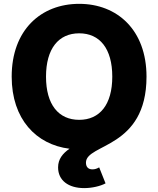

<svg xmlns="http://www.w3.org/2000/svg" viewBox="-20 -757 813 986"><path d="M412.6 209C452.6 209 496.1 198.7 522 184.6L489.3 102.5C478.5 108.9 467.3 112.8 454.6 112.8C432.6 112.8 421.4 99.6 421.4 78.1C421.4 -20.5 732.4 7.3 732.4 -363.3C732.4 -603.5 581.5 -737.3 386.7 -737.3C190.9 -737.3 40 -603.5 40 -363.3C40 -145 166 -14.2 336.9 6.8C301.8 31.2 278.3 60.1 278.3 102.5C278.3 169.9 331.5 209 412.6 209ZM386.7 -141.6C280.8 -141.6 216.3 -219.7 216.3 -363.3C216.3 -507.3 280.8 -585.9 386.7 -585.9C492.2 -585.9 556.6 -507.8 556.6 -363.3C556.6 -219.7 492.2 -141.6 386.7 -141.6Z"/></svg>

Font: Inter ExtraBold
Style: Regular
Weight: 800
Designer: Rasmus Andersson
Foundry: rsms
Version: Version 4.001;git-9221beed3